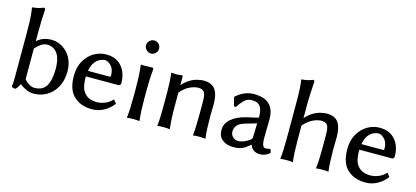

<svg xmlns="http://www.w3.org/2000/svg" viewBox="-64 -1266 3846 1777"><g transform="rotate(15 1859.0 -377.5)"><path d="M76.2 -742.2V-744.1L81.1 -751H83Q135.7 -753.9 180.7 -774.4H182.6Q196.3 -774.4 197.3 -757.8Q190.4 -667 190.4 -542V-454.1Q242.2 -505.9 330.1 -505.9Q386.7 -505.9 436.5 -475.1Q486.3 -444.3 516.1 -389.6Q545.9 -335 545.9 -262.2Q545.9 -189.5 523.4 -136.2Q501 -83 464.8 -48.8Q393.6 18.6 293.9 18.6Q256.8 18.6 220.7 2Q184.6 -14.6 160.2 -36.1Q142.6 -1 123 18.6H121.1Q91.8 18.6 85 5.9V3.9Q89.8 -19.5 89.8 -81.1V-521.5Q89.8 -668 76.2 -742.2ZM190.4 -90.8Q207 -69.3 234.4 -52.2Q261.7 -35.2 288.1 -35.2Q368.2 -35.2 401.4 -91.8Q434.6 -148.4 434.6 -254.9Q434.6 -389.6 369.1 -432.6Q339.8 -452.1 306.2 -452.1Q272.5 -452.1 247.6 -436Q222.7 -419.9 190.4 -385.7Z M613.3 -237.3Q613.3 -322.3 648.4 -382.8Q683.6 -443.4 738.3 -474.6Q793 -505.9 852.1 -505.9Q911.1 -505.9 950.2 -485.4Q989.3 -464.8 1012.7 -431.6Q1055.7 -372.1 1055.7 -285.2Q1055.7 -260.7 1031.2 -260.7H721.7Q721.7 -165 747.1 -124.5Q772.5 -84 807.1 -70.3Q841.8 -56.6 879.9 -56.6Q918 -56.6 957.5 -72.3Q997.1 -87.9 1026.4 -120.1L1029.3 -123L1056.6 -87.9L1054.7 -85.9Q1020.5 -40 967.8 -10.7Q915 18.6 854.5 18.6Q733.4 18.6 666 -57.6Q613.3 -119.1 613.3 -237.3ZM727.5 -315.4H933.6Q945.3 -315.4 945.3 -327.1Q945.3 -404.3 894.5 -437.5Q874 -452.1 855.5 -452.1Q836.9 -452.1 811 -441.4Q785.2 -430.7 761.7 -401.4Q738.3 -372.1 727.5 -315.4Z M1185.5 -683.6Q1185.5 -709 1204.6 -727.5Q1223.6 -746.1 1249 -746.1Q1274.4 -746.1 1292.5 -727.5Q1310.5 -709 1310.5 -683.6Q1310.5 -658.2 1292 -639.6Q1273.4 -621.1 1249 -621.1Q1223.6 -621.1 1204.6 -639.6Q1185.5 -658.2 1185.5 -683.6ZM1186.5 -489.3V-498H1190.4Q1198.2 -497.1 1210 -497.1H1235.4Q1272.5 -497.1 1293.9 -499Q1307.6 -499 1307.6 -483.4Q1297.9 -395.5 1297.9 -286.1V-204.1Q1297.9 -78.1 1307.6 2.9V10.7Q1288.1 6.8 1248 6.8Q1208 6.8 1188.5 10.7V2Q1197.3 -66.4 1197.3 -204.1V-266.6Q1197.3 -407.2 1186.5 -489.3Z M1477.5 -489.3V-498H1481.4Q1495.1 -496.1 1522.5 -496.1Q1549.8 -496.1 1576.2 -501H1577.1Q1586.9 -501 1587.9 -486.3V-409.2Q1653.3 -481.4 1730.5 -498Q1763.7 -505.9 1785.2 -505.9Q1865.2 -505.9 1898.4 -458.5Q1931.6 -411.1 1931.6 -320.3L1929.7 -204.1Q1929.7 -69.3 1939.5 2V10.7Q1919.9 6.8 1879.9 6.8Q1840.8 6.8 1821.3 10.7V2Q1829.1 -59.6 1829.1 -204.1V-317.4Q1829.1 -386.7 1811.5 -407.7Q1793.9 -428.7 1756.8 -428.7Q1719.7 -428.7 1675.3 -408.2Q1630.9 -387.7 1587.9 -337.9V-204.1Q1587.9 -76.2 1598.6 2V10.7Q1579.1 6.8 1537.1 6.8Q1499 6.8 1479.5 10.7V2Q1487.3 -58.6 1487.3 -160.2V-266.6Q1487.3 -427.7 1477.5 -489.3Z M2256.8 -280.3 2363.3 -304.7Q2368.2 -304.7 2368.2 -314.5Q2368.2 -431.6 2294.9 -443.4Q2276.4 -446.3 2261.7 -446.3Q2221.7 -446.3 2192.4 -417.5Q2163.1 -388.7 2138.7 -349.6L2137.7 -347.7H2117.2L2096.7 -431.6L2101.6 -438.5Q2151.4 -478.5 2190.4 -492.2Q2229.5 -505.9 2268.1 -505.9Q2306.6 -505.9 2340.8 -498.5Q2375 -491.2 2403.3 -470.7Q2466.8 -424.8 2466.8 -316.4L2463.9 -141.6Q2463.9 -72.3 2481.4 -54.7Q2488.3 -47.9 2503.9 -47.9Q2519.5 -47.9 2546.9 -54.7L2557.6 -19.5Q2519.5 18.6 2460.9 18.6Q2428.7 18.6 2403.8 2Q2378.9 -14.6 2368.2 -47.9Q2335.9 -21.5 2313.5 -6.8Q2273.4 18.6 2210 18.6Q2146.5 18.6 2104.5 -12.7Q2062.5 -43.9 2062.5 -107.4Q2062.5 -170.9 2115.7 -215.3Q2168.9 -259.8 2256.8 -280.3ZM2238.3 -47.9Q2288.1 -47.9 2348.6 -91.8Q2362.3 -101.6 2362.3 -119.1L2366.2 -251L2274.4 -224.6Q2207 -207 2185.5 -179.7Q2164.1 -152.3 2164.1 -120.6Q2164.1 -88.9 2185.5 -68.4Q2207 -47.9 2238.3 -47.9Z M2656.2 -742.2V-751H2660.2Q2714.8 -753.9 2761.7 -774.4H2763.7Q2777.3 -774.4 2777.3 -757.8Q2767.6 -626 2767.6 -543V-409.2Q2832 -480.5 2910.2 -498Q2942.4 -505.9 2964.8 -505.9Q3044.9 -505.9 3077.6 -458.5Q3110.4 -411.1 3110.4 -320.3L3108.4 -204.1Q3108.4 -69.3 3118.2 2V10.7Q3098.6 6.8 3058.6 6.8Q3023.4 6.8 3000 10.7V2Q3008.8 -66.4 3008.8 -160.2V-317.4Q3008.8 -386.7 2990.7 -407.7Q2972.7 -428.7 2936 -428.7Q2899.4 -428.7 2855.5 -408.2Q2811.5 -387.7 2767.6 -337.9V-204.1Q2767.6 -69.3 2777.3 2V10.7Q2757.8 6.8 2717.8 6.8Q2677.7 6.8 2658.2 10.7V2Q2667 -59.6 2667 -204.1V-519.5Q2667 -685.5 2656.2 -742.2Z M3233.4 -237.3Q3233.4 -322.3 3268.6 -382.8Q3303.7 -443.4 3358.4 -474.6Q3413.1 -505.9 3472.2 -505.9Q3531.2 -505.9 3570.3 -485.4Q3609.4 -464.8 3632.8 -431.6Q3675.8 -372.1 3675.8 -285.2Q3675.8 -260.7 3651.4 -260.7H3341.8Q3341.8 -165 3367.2 -124.5Q3392.6 -84 3427.2 -70.3Q3461.9 -56.6 3500 -56.6Q3538.1 -56.6 3577.6 -72.3Q3617.2 -87.9 3646.5 -120.1L3649.4 -123L3676.8 -87.9L3674.8 -85.9Q3640.6 -40 3587.9 -10.7Q3535.2 18.6 3474.6 18.6Q3353.5 18.6 3286.1 -57.6Q3233.4 -119.1 3233.4 -237.3ZM3347.7 -315.4H3553.7Q3565.4 -315.4 3565.4 -327.1Q3565.4 -404.3 3514.6 -437.5Q3494.1 -452.1 3475.6 -452.1Q3457 -452.1 3431.2 -441.4Q3405.3 -430.7 3381.8 -401.4Q3358.4 -372.1 3347.7 -315.4Z"/></g></svg>

Font: GenEi LateGo v2
Style: Medium
Weight: 500
Designer: o_tamon (Modified)
Foundry: o_tamon / Adobe Systems Incorporated / FONT 910 / Philipp H. Poll
Version: Version 2.1;Original Version 1.004